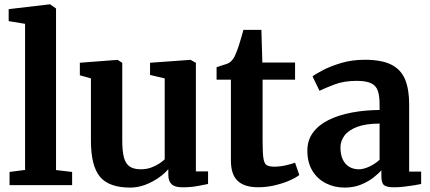

<svg xmlns="http://www.w3.org/2000/svg" viewBox="-20 -839 1950 870"><path d="M93.6 -69V-731L19.3 -743.3V-797.6L205.1 -819.4H207.2L233.9 -800.5V-68.4L306.8 -59.9V0H23.3V-59.9Z M805.9 9.7Q772.7 9.7 757.7 -4.2Q742.7 -18.1 742.7 -46.2V-72.7Q726.4 -52.9 698.9 -33.6Q671.5 -14.4 638.2 -1.7Q604.9 11 570 11Q473.6 11 432.8 -38.3Q392 -87.6 392 -201.6V-483.8L341.8 -497.9V-554.7L512 -567.7H513L534 -554.3V-201.8Q534 -154.1 541.5 -125.7Q549 -97.4 567.3 -84.7Q585.5 -72 617.7 -72Q643.7 -72 664.6 -79.6Q685.4 -87.2 701.1 -97.5Q716.7 -107.8 726.3 -116.9V-483.8L659.9 -499.4V-554.7L841.4 -567.7H843.8L867.6 -554.3V-62.4H922.9L922.7 -5.3Q904.7 -1.5 874.6 4.1Q844.5 9.7 805.9 9.7Z M1149.5 9.5Q1087.9 9.5 1057.1 -19.2Q1026.3 -47.9 1026.3 -112V-478.1H961.4V-534.6Q972.9 -538.8 985.1 -542.3Q997.3 -545.8 1007.6 -549.5Q1017.9 -553.3 1024.1 -558.7Q1030.7 -564.8 1035.4 -571Q1040.1 -577.2 1044.1 -585.3Q1048 -593.5 1052.1 -604.5Q1057.4 -617.3 1062.9 -634.8Q1068.4 -652.4 1073.8 -670.8Q1079.2 -689.1 1083 -703.6H1164.4L1168.8 -555.7H1317V-478.1H1169.9V-198.1Q1169.9 -145.1 1173.8 -120.9Q1177.6 -96.6 1189.3 -90.2Q1201 -83.8 1223.7 -83.8Q1248.4 -83.8 1274.8 -89.8Q1301.2 -95.7 1317 -101.9L1336.2 -45.9Q1319.2 -32.7 1289.5 -20Q1259.9 -7.3 1223.5 1.1Q1187.1 9.5 1149.5 9.5Z M1541.2 11Q1496 11 1457.6 -8.1Q1419.2 -27.1 1396 -64.5Q1372.7 -101.8 1372.7 -156.3Q1372.7 -203.6 1398.2 -238.2Q1423.6 -272.8 1468.6 -295.2Q1513.5 -317.5 1572.8 -328.8Q1632.1 -340.1 1700 -340.7V-366.2Q1700 -404.7 1691.9 -427.9Q1683.8 -451.2 1661.3 -461.9Q1638.8 -472.6 1595.8 -472.6Q1538 -472.6 1494.9 -456Q1451.8 -439.4 1427.8 -427.7L1396.2 -492.6Q1408.1 -502.6 1442.3 -520.7Q1476.4 -538.7 1525.8 -553.5Q1575.2 -568.2 1632.3 -568.2Q1708.8 -568.2 1752.7 -546.3Q1796.6 -524.3 1815.3 -479.6Q1834 -434.9 1834 -366V-61.4H1888.3V-5.3Q1876.9 -2.7 1855.4 0.8Q1833.9 4.3 1809.6 7Q1785.3 9.7 1765.5 9.7Q1731.6 9.7 1719.8 -0.3Q1708.1 -10.3 1708.1 -41.1V-67.4Q1695.6 -52.8 1672 -34.2Q1648.4 -15.7 1615.4 -2.4Q1582.5 11 1541.2 11ZM1606.1 -71.9Q1627.6 -71.9 1654.2 -84.5Q1680.7 -97.1 1700 -114.9V-279Q1637.6 -278.9 1598.3 -264Q1559.1 -249.1 1540.9 -224.7Q1522.7 -200.2 1522.7 -170.7Q1522.7 -138 1533.3 -116.1Q1543.8 -94.2 1562.7 -83Q1581.5 -71.9 1606.1 -71.9Z"/></svg>

Font: Merriweather Light
Style: Regular
Weight: 300
Designer: Eben Sorkin
Foundry: Eben Sorkin
Version: Version 2.100